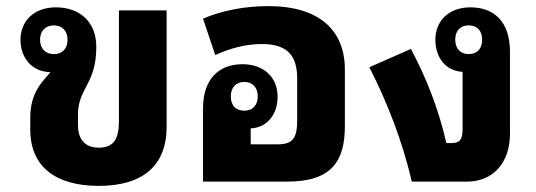

<svg xmlns="http://www.w3.org/2000/svg" viewBox="-20 -594 1753 628"><path d="M303 14C449 14 525 -54 525 -179V-560H369V-198C369 -145 356 -111 303 -111C254 -111 235 -143 235 -185V-219C235 -306 295 -318 295 -441C295 -523 240 -570 163 -570C89 -570 47 -523 47 -464C47 -404 85 -359 145 -358C120 -328 79 -292 79 -210V-170C79 -48 163 14 303 14ZM156 -417C130 -417 111 -434 111 -464C111 -494 130 -511 156 -511C182 -511 201 -494 201 -464C201 -433 182 -417 156 -417Z M1108 -367C1108 -494 1025 -574 858 -574C779 -574 705 -559 644 -533L684 -414C731 -435 781 -450 837 -450C925 -450 952 -407 952 -337V-200C952 -142 937 -122 889 -122H800V-174C856 -177 888 -222 888 -278C888 -338 846 -384 773 -384C699 -384 644 -339 644 -239V0H920C1067 0 1108 -69 1108 -182ZM779 -232C752 -232 735 -248 735 -279C735 -308 752 -326 779 -326C806 -326 823 -308 823 -279C823 -249 806 -232 779 -232Z M1648 -156V-425C1648 -525 1594 -570 1519 -570C1446 -570 1404 -524 1404 -464C1404 -408 1436 -362 1493 -359V-173C1493 -137 1484 -126 1456 -126H1440C1414 -239 1375 -338 1324 -434L1188 -374C1248 -257 1296 -132 1327 0H1508C1592 0 1648 -61 1648 -156ZM1513 -417C1486 -417 1469 -435 1469 -464C1469 -494 1486 -511 1513 -511C1540 -511 1557 -494 1557 -464C1557 -434 1540 -417 1513 -417Z"/></svg>

Font: Noto Sans Thai Looped SemiCondensed ExtraBold
Style: Regular
Weight: 800
Width: 4
Designer: Sasikarn Vongin, Ben Mitchell
Foundry: The Fontpad Ltd
Version: Version 1.001